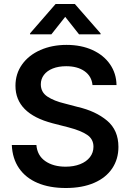

<svg xmlns="http://www.w3.org/2000/svg" viewBox="-20 -945 662 976"><path d="M316.4 -608.4Q277.3 -608.4 248 -596.7Q218.8 -585 203.1 -564Q187.5 -543 187.5 -516.6Q187.5 -476.1 221.2 -453.9Q254.9 -431.6 308.6 -418.9L375 -401.4Q466.3 -380.4 524.2 -331.8Q582 -283.2 582 -198.2Q582 -136.2 550.3 -88.9Q518.6 -41.5 458.3 -15.4Q397.9 10.7 314.5 10.7Q231.9 10.7 171.4 -14.9Q110.8 -40.5 76.9 -89.6Q43 -138.7 40 -208H165Q169.4 -154.3 210.2 -126Q251 -97.7 313.5 -97.7Q355 -97.7 387.2 -110.4Q419.4 -123 437.3 -146.2Q455.1 -169.4 455.1 -199.2Q455.1 -237.8 423.1 -259.5Q391.1 -281.2 327.1 -297.9L247.1 -318.4Q58.6 -367.7 58.6 -508.8Q58.6 -570.3 92.3 -617.4Q126 -664.6 185.3 -690.7Q244.6 -716.8 318.4 -716.8Q392.6 -716.8 450 -690.7Q507.3 -664.6 539.3 -618.2Q571.3 -571.8 572.3 -512.7H450.2Q445.8 -557.6 409.9 -583Q374 -608.4 316.4 -608.4ZM311.5 -859.4 241.2 -770.5H132.8V-775.4L262.7 -924.8H360.4L491.2 -775.4V-770.5H381.8Z"/></svg>

Font: Pretendard JP SemiBold
Style: Regular
Weight: 600
Designer: Base glyphs from Inter by Rasmus Andersson; Hangeul glyphs from Noto Sans CJK(Source Han Sans) by Jang Soo-young and Kan
Foundry: Kil Hyung-jin
Version: Version 1.309